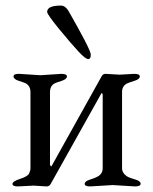

<svg xmlns="http://www.w3.org/2000/svg" viewBox="-20 -669 550 692"><path d="M307.1 -472.7Q307.6 -456.1 297.9 -456.1Q288.1 -456.1 262.7 -483.4Q237.3 -510.7 193.4 -564Q149.9 -617.2 149.9 -626Q149.9 -648.9 199.2 -648.9Q214.8 -648.9 226.1 -630.9Q307.1 -489.3 307.1 -472.7ZM328.1 -30.8Q350.1 -40.5 350.1 -63V-329.1Q348.1 -333 346.2 -334L163.1 -6.8Q158.2 2.9 147.9 2.9L101.1 0L44.9 2.9Q24.9 2.9 24.9 -6.3Q25.4 -15.6 52.7 -24.4Q80.1 -33.2 85 -43.9Q89.8 -53.7 89.8 -63V-336.9Q89.8 -359.9 71.8 -369.1Q64.9 -372.1 46.9 -377.9Q28.8 -383.8 28.8 -393.6Q28.8 -403.3 48.8 -402.8L126 -397.9L201.2 -402.8Q221.2 -402.8 221.2 -393.6Q221.2 -383.8 203.1 -377.9Q185.1 -372.1 178.2 -369.1Q160.2 -360.4 160.2 -336.9V-75.2Q162.1 -70.3 165 -68.8L345.2 -392.1Q350.1 -403.3 360.8 -402.8L411.1 -399.9L463.9 -402.8Q483.9 -402.8 483.9 -393.6Q483.9 -383.8 465.3 -377.9Q446.8 -372.1 439.9 -369.1Q419.9 -360.4 419.9 -336.9V-63Q419.9 -43 442.4 -30.8Q448.7 -27.8 467.8 -22Q486.8 -16.6 486.8 -6.8Q486.8 2.9 466.8 2.9L386.2 -2L305.2 2.9Q285.2 2.9 285.2 -6.3Q285.2 -15.6 303.7 -21.5Q322.3 -27.3 328.1 -30.8Z"/></svg>

Font: EBGaramond
Style: Regular
Weight: 400
Version: Version 000.012g